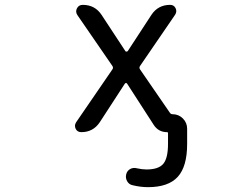

<svg xmlns="http://www.w3.org/2000/svg" viewBox="-20 -567 1040 794"><path d="M505.9 -220.7Q504.9 -223.6 501 -223.6Q497.1 -223.6 496.1 -220.7L392.6 -61.5Q365.2 -20.5 316.4 -20.5Q299.8 -20.5 293 -34.2Q290 -41 290 -46.9Q290 -53.7 294.9 -61.5L444.3 -279.3Q450.2 -287.1 444.3 -294.9L299.8 -504.9Q291 -518.6 298.3 -532.7Q305.7 -546.9 322.3 -546.9Q373 -546.9 400.4 -504.9L498 -356.4Q499 -353.5 502.9 -353.5Q506.8 -353.5 508.8 -356.4L606.4 -505.9Q633.8 -546.9 683.6 -546.9Q699.2 -546.9 706.1 -533.2Q712.9 -519.5 704.1 -505.9L559.6 -294.9Q553.7 -287.1 559.6 -279.3L682.6 -100.6Q686.5 -94.7 693.4 -94.7Q718.8 -94.7 736.3 -77.1Q753.9 -59.6 753.9 -34.2V28.3Q753.9 122.1 714.8 164.6Q675.8 207 591.8 207Q561.5 207 529.3 199.2Q513.7 196.3 505.9 182.6Q498 168.9 502 153.3Q505.9 138.7 518.6 131.8Q531.2 125 545.9 128.9Q567.4 133.8 585.9 133.8Q635.7 133.8 655.3 110.4Q674.8 86.9 674.8 28.3V-16.6Q674.8 -20.5 670.9 -20.5Q635.7 -20.5 616.2 -49.8Z"/></svg>

Font: Rounded-X Mgen+ 1m regular
Style: Regular
Weight: 400
Designer: [Source Han Sans]
Ryoko NISHIZUKA  (kana & ideographs); Paul D. Hunt (Latin, Greek & Cyrillic); Wenlong ZHANG  (bopomofo
Version: Version 1.059.20150602